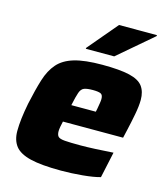

<svg xmlns="http://www.w3.org/2000/svg" viewBox="-109 -802 779 894"><g transform="rotate(15 280.5 -354.5)"><path d="M268 8Q173 8 120 -5Q67 -18 45.5 -46Q24 -74 24 -118Q24 -146 28 -179.5Q32 -213 40 -254Q55 -324 70.5 -374Q86 -424 114 -456Q142 -488 192.5 -503Q243 -518 327 -518Q412 -518 458.5 -507Q505 -496 523.5 -471Q542 -446 542 -406Q542 -377 534 -335Q526 -293 517 -254L508 -215H218Q215 -204 212.5 -189Q210 -174 210 -167Q210 -149 217.5 -141Q225 -133 250 -131Q275 -129 326 -129Q354 -129 397.5 -131Q441 -133 483 -136L456 -11Q425 -2 372 3Q319 8 268 8ZM236 -299H354L357 -313Q360 -331 362 -342.5Q364 -354 364 -363Q364 -383 352.5 -388Q341 -393 315 -393Q287 -393 273 -387.5Q259 -382 252 -362Q245 -342 236 -299ZM233 -570 234 -575 354 -717H537L536 -712L370 -570Z"/></g></svg>

Font: Saira ExtraBold
Style: Italic
Weight: 800
Italic angle: -12°
Designer: Hector Gatti with collaboration of the Omnibus-Type team
Foundry: Omnibus-Type
Version: Version 1.100; ttfautohint (v1.8.3)